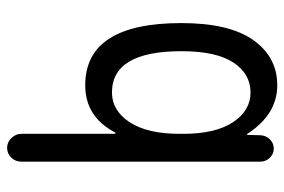

<svg xmlns="http://www.w3.org/2000/svg" viewBox="-150 -640 800 540"><g transform="rotate(-90 250.0 -370.0)"><path d="M143.6 -264.6V-254.9Q143.6 -164.1 176.3 -114.7Q209 -65.4 259.8 -65.4Q312.5 -65.4 344.2 -113.8Q376 -162.1 376 -259.8Q376 -455.1 259.8 -455.1Q209 -455.1 176.3 -405.3Q143.6 -355.5 143.6 -264.6ZM101.6 0Q86.9 0 76.2 -11.2Q65.4 -22.5 65.4 -37.1V-710Q65.4 -726.6 76.7 -738.3Q87.9 -750 104 -750Q120.1 -750 131.8 -737.8Q143.6 -725.6 143.6 -710V-446.3Q143.6 -445.3 144.5 -445.3Q146.5 -445.3 147.5 -446.3Q191.4 -530.3 280.3 -530.3Q455.1 -530.3 455.1 -259.8Q455.1 -125 407.2 -57.6Q359.4 9.8 280.3 9.8Q198.2 9.8 143.6 -74.2Q143.6 -75.2 141.6 -75.2Q140.6 -75.2 140.6 -74.2L139.6 -37.1Q138.7 -21.5 127.9 -10.7Q117.2 0 101.6 0Z"/></g></svg>

Font: Rounded Mgen+ 2m regular
Style: Regular
Weight: 400
Designer: [Source Han Sans]
Ryoko NISHIZUKA  (kana & ideographs); Paul D. Hunt (Latin, Greek & Cyrillic); Wenlong ZHANG  (bopomofo
Version: Version 1.059.20150602